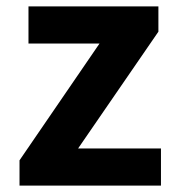

<svg xmlns="http://www.w3.org/2000/svg" viewBox="-20 -580 551 600"><path d="M41 0H483V-116H224L475 -481V-560H69V-444H291L41 -79Z"/></svg>

Font: Source Han Sans SC Bold
Style: Regular
Weight: 700
Designer: Ryoko NISHIZUKA (kana & ideographs); Paul D. Hunt (Latin, Greek & Cyrillic); Wenlong ZHANG (bopomofo); Sandoll Communica
Foundry: Adobe Systems Incorporated
Version: Version 1.001;PS 1.001;hotconv 1.0.78;makeotf.lib2.5.61930